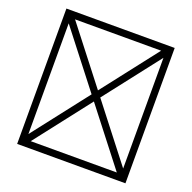

<svg xmlns="http://www.w3.org/2000/svg" viewBox="-166 -1046 1333 1333"><g transform="rotate(20 500.0 -380.0)"><path d="M100 120H900V-880H100ZM500 -421 182 -830H818ZM532 -380 850 -789V29ZM182 70 500 -339 818 70ZM150 -789 468 -380 150 29Z"/></g></svg>

Font: Adobe NotDef
Style: Regular
Weight: 400
Monospace: yes
Foundry: Adobe Systems Incorporated
Version: Version 1.000;PS 1;hotconv 1.0.98;makeotf.lib2.5.65220